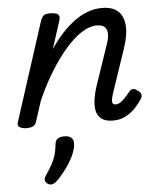

<svg xmlns="http://www.w3.org/2000/svg" viewBox="-56 -567 757 906"><g transform="rotate(-5 323.0 -114.5)"><path d="M468 15Q430 15 411 -1Q392 -17 388 -42.5Q384 -68 389 -97Q394 -126 403 -153L468 -344Q478 -371 478.5 -392.5Q479 -414 467.5 -426.5Q456 -439 428 -439Q395 -439 357.5 -415Q320 -391 281 -346.5Q242 -302 204.5 -241Q167 -180 135 -107L104 -11Q100 2 89.5 8.5Q79 15 56 15Q40 15 26 8Q12 1 19 -18L169 -483Q176 -503 185.5 -509Q195 -515 214 -515Q245 -515 253.5 -505.5Q262 -496 255 -476L213 -346Q241 -388 271 -420Q301 -452 332.5 -474.5Q364 -497 396 -508Q428 -519 460 -519Q510 -519 536 -495.5Q562 -472 565.5 -427Q569 -382 547 -318L476 -108Q471 -91 470 -80.5Q469 -70 473 -65Q477 -60 486 -60Q497 -60 508 -67Q519 -74 530.5 -86Q542 -98 554 -113Q562 -123 570.5 -125Q579 -127 592 -118Q608 -108 610.5 -98Q613 -88 607 -77Q598 -62 578.5 -39.5Q559 -17 531 -1Q503 15 468 15ZM135 286Q123 278 121.5 267.5Q120 257 129 245Q147 218 159 196.5Q171 175 177.5 152.5Q184 130 187 100Q189 83 200.5 76Q212 69 231 69Q254 69 265 80Q276 91 274 110Q272 135 259 163Q246 191 226.5 218Q207 245 184 270Q171 283 159 288Q147 293 135 286Z"/></g></svg>

Font: Playwrite AU VIC
Style: Regular
Weight: 400
Designer: Veronika Burian, José Scaglione
Foundry: TypeTogether
Version: Version 1.002